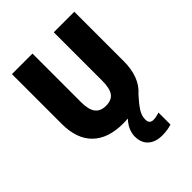

<svg xmlns="http://www.w3.org/2000/svg" viewBox="-264 -914 1223 1223"><g transform="rotate(-45 347.5 -303.0)"><path d="M463 25Q463 47 473 55.5Q483 64 499 64Q511 64 527.5 60.5Q544 57 554 53V161Q537 167 515 170.5Q493 174 469 174Q409 174 374 143Q339 112 339 55Q339 29 350 1Q361 -27 389 -58Q368 -56 345 -56Q210 -56 138.5 -126.5Q67 -197 67 -331V-780H252V-343Q252 -274 276 -243.5Q300 -213 348 -213Q399 -213 421.5 -243.5Q444 -274 444 -344V-780H629V-335Q629 -190 545 -118Q504 -73 483.5 -40.5Q463 -8 463 25Z"/></g></svg>

Font: Noto Sans Malayalam UI SemiCondensed Black
Style: Regular
Weight: 900
Width: 4
Designer: Jelle Bosma - Monotype Design Team
Foundry: Monotype Imaging Inc.
Version: Version 2.104; ttfautohint (v1.8.4.7-5d5b)